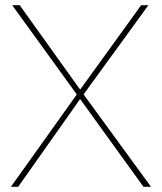

<svg xmlns="http://www.w3.org/2000/svg" viewBox="-20 -720 624 740"><path d="M533 0 281 -349 27 -700H56L295 -366L562 0ZM22 0 281 -363 297 -350 50 0ZM299 -352 282 -365 524 -700H552Z"/></svg>

Font: Lexend Deca Thin
Style: Regular
Weight: 250
Designer: Bonnie Shaver-Troup, Thomas Jockin
Foundry: Lexend
Version: Version 1.007